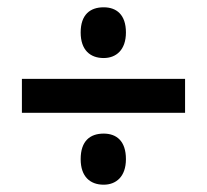

<svg xmlns="http://www.w3.org/2000/svg" viewBox="-20 -615 568 526"><path d="M264 -456C298 -456 325 -478 325 -526C325 -575 299 -595 264 -595C227 -595 201 -575 201 -526C201 -478 227 -456 264 -456ZM40 -306H487V-399H40ZM264 -109C298 -109 325 -131 325 -179C325 -229 299 -249 264 -249C227 -249 201 -229 201 -179C201 -131 227 -109 264 -109Z"/></svg>

Font: Noto Sans Gujarati UI SemiCondensed SemiBold
Style: Regular
Weight: 600
Width: 4
Designer: Jelle Bosma - Monotype Design Team, Universal Thirst
Foundry: Monotype Imaging Inc.
Version: Version 2.106